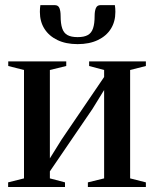

<svg xmlns="http://www.w3.org/2000/svg" viewBox="-20 -748 616 768"><path d="M12.5 0V-18.5L76 -34.5V-468L13 -484V-502.5H245V-484L179.5 -468V-114.5L226.5 -190L396.5 -440V-468L336.5 -484V-502.5H563.5V-484L500.5 -468V-34.5L563.5 -18.5V0H331.5V-18.5L396.5 -34.5V-388L350 -312.5L179.5 -62.5V-34.5L240 -18.5V0ZM199 -727.5Q213 -727.5 217.8 -715.5Q222.5 -703.5 222.5 -684Q222.5 -653.5 228.8 -634.8Q235 -616 249.8 -607.8Q264.5 -599.5 290.5 -599.5Q316.5 -599.5 331.2 -607.8Q346 -616 352.2 -634.8Q358.5 -653.5 358.5 -684Q358.5 -703.5 363.5 -715.5Q368.5 -727.5 382 -727.5H439.5Q440.5 -721 441 -714.2Q441.5 -707.5 441.5 -700.5Q441.5 -661.5 423.5 -632.8Q405.5 -604 371.5 -587.8Q337.5 -571.5 290.5 -571.5Q243.5 -571.5 209.8 -587.8Q176 -604 157.8 -632.8Q139.5 -661.5 139.5 -700.5Q139.5 -707.5 140 -714.2Q140.5 -721 141.5 -727.5Z"/></svg>

Font: Merriweather 144pt Medium
Style: Regular
Weight: 500
Version: Version 2.100